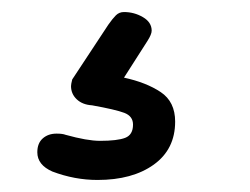

<svg xmlns="http://www.w3.org/2000/svg" viewBox="-20 -74 416 319"><path d="M67 211Q42 200 42 179Q42 164 51 156Q60 148 74 148Q84 148 89 150Q125 160 146 160Q175 160 188 155Q201 150 201 133Q201 119 186.5 113.5Q172 108 133 101Q117 100 107.5 91Q98 82 98 69Q98 66 100 58L160 -33Q167 -43 172.5 -48.5Q178 -54 186 -54Q203 -54 217.5 -45.5Q232 -37 232 -23Q232 -17 225 -6L186 55Q223 63 247 79Q271 95 271 128Q271 174 235.5 199.5Q200 225 142 225Q104 225 67 211Z"/></svg>

Font: Mali Medium
Style: Regular
Weight: 500
Version: Version 1.000; ttfautohint (v1.6)